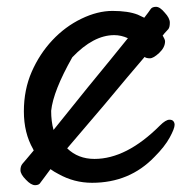

<svg xmlns="http://www.w3.org/2000/svg" viewBox="-20 -518 570 563"><path d="M315 -415Q254 -415 192 -350Q136 -251 130 -193Q130 -162 137 -137L236 -260Q310 -350 355 -406Q335 -415 315 -415ZM56 9Q40 -7 40 -19Q40 -31 46 -38Q53 -46 58 -52Q63 -58 79 -77Q78 -78 77 -81Q50 -128 50 -191.5Q50 -255 73 -307.5Q96 -360 133.5 -400Q171 -440 218.5 -463Q266 -486 310 -486Q356 -486 384 -475Q394 -470 403 -466Q417 -484 421.5 -491Q426 -498 437.5 -498Q449 -498 463 -481Q478 -465 478 -451.5Q478 -438 473.5 -432.5Q469 -427 462 -420Q461 -418 457 -414Q464 -402 464 -397Q464 -379 447 -363Q430 -347 419.5 -347Q409 -347 404 -351Q361 -301 287 -212L177 -83Q209 -52 257 -52Q351 -52 449 -150Q466 -167 477 -167Q485 -167 488.5 -162.5Q492 -158 492 -152Q492 -141 477.5 -114.5Q463 -88 433 -58Q360 18 250 18Q197 18 151 -8Q139 -14 128 -22Q114 -3 109.5 3Q105 9 99 17Q95 25 83 25Q71 25 56 9Z"/></svg>

Font: Moon Stars Kai
Style: Bold
Weight: 700
Designer: GuiWonder
Version: Version 1.101